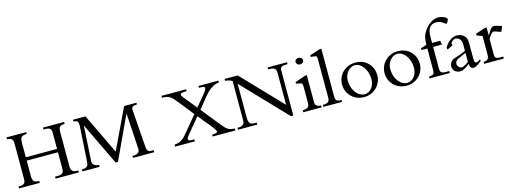

<svg xmlns="http://www.w3.org/2000/svg" viewBox="-9 -1584 6554 2455"><g transform="rotate(-15 3268.0 -356.0)"><path d="M824.2 0H515.6V-25.9H551.8Q576.2 -25.9 591.8 -30.8Q607.4 -35.6 616.5 -45.2Q625.5 -54.7 628.9 -69.3Q632.3 -84 632.3 -103.5V-317.9H218.8V-117.7Q218.8 -91.3 222.9 -73.5Q227.1 -55.7 236.6 -45.2Q246.1 -34.7 261.7 -30.3Q277.3 -25.9 300.3 -25.9H306.6V0H31.7V-25.9H42Q66.9 -25.9 83 -30.3Q99.1 -34.7 108.4 -43.9Q117.7 -53.2 121.3 -67.4Q125 -81.5 125 -101.1V-572.8Q125 -591.8 121.3 -605.2Q117.7 -618.7 108.6 -627.4Q99.6 -636.2 84.7 -640.9Q69.8 -645.5 46.9 -647V-671.9H306.6V-647Q276.9 -647 259.3 -641.1Q241.7 -635.3 232.7 -623Q223.6 -610.8 221.2 -591.6Q218.8 -572.3 218.8 -545.4V-362.3H632.3V-570.3Q632.3 -590.8 628.7 -605.5Q625 -620.1 615.7 -629.2Q606.4 -638.2 590.8 -642.6Q575.2 -647 551.8 -647H528.3V-671.9H808.6V-647Q782.2 -646 766.1 -640.4Q750 -634.8 741.2 -624.3Q732.4 -613.8 729.7 -597.9Q727.1 -582 727.1 -560.5V-116.7Q727.1 -88.4 732.2 -70.8Q737.3 -53.2 747.6 -43.2Q757.8 -33.2 773.4 -29.5Q789.1 -25.9 810.5 -25.9H824.2Z M1821.8 0H1541V-25.9Q1588.9 -25.9 1612.8 -41.5Q1636.7 -57.1 1636.7 -87.4V-92.3Q1636.7 -92.8 1636.5 -93Q1636.2 -93.3 1636.2 -93.8Q1635.7 -100.6 1634.5 -122.1Q1633.3 -143.6 1631.3 -175Q1629.4 -206.5 1627.2 -244.9Q1625 -283.2 1622.6 -323.5Q1620.1 -363.8 1617.7 -403.3Q1615.2 -442.9 1613 -476.3Q1610.8 -509.8 1609.4 -534.7Q1607.9 -559.6 1607.4 -570.3Q1601.6 -558.1 1588.1 -529.5Q1574.7 -501 1556.6 -461.9Q1538.6 -422.9 1516.8 -376.5Q1495.1 -330.1 1472.9 -282.5Q1450.7 -234.9 1429.2 -188.7Q1407.7 -142.6 1389.9 -104.2Q1372.1 -65.9 1359.1 -38.3Q1346.2 -10.7 1341.3 0H1311.5L1040.5 -563.5Q1040 -554.7 1038.6 -532.2Q1037.1 -509.8 1035.4 -478.5Q1033.7 -447.3 1031.5 -409.7Q1029.3 -372.1 1026.9 -332.8Q1024.4 -293.5 1022.2 -255.1Q1020 -216.8 1018.1 -184.1Q1016.1 -151.4 1014.6 -127Q1013.2 -102.5 1012.2 -91.3Q1013.2 -64.5 1034.9 -45.9Q1056.6 -27.3 1098.6 -25.9V0H870.6V-25.9Q905.8 -25.9 926.5 -36.4Q947.3 -46.9 954.1 -64Q956.5 -75.2 959 -94Q961.4 -112.8 962.9 -137.7L988.3 -554.2Q989.3 -560.5 989.3 -565.2Q989.3 -569.8 989.3 -575.2Q989.3 -598.6 986.1 -612.1Q982.9 -625.5 975.3 -632.8Q967.8 -640.1 955.6 -642.8Q943.4 -645.5 924.8 -647V-669.9H1090.8L1347.7 -134.3Q1349.1 -137.2 1360.6 -161.6Q1372.1 -186 1390.1 -224.1Q1408.2 -262.2 1430.9 -309.6Q1453.6 -356.9 1477.1 -406.2Q1500.5 -455.6 1522.7 -502.4Q1544.9 -549.3 1562.5 -586.4Q1580.1 -623.5 1591.1 -646.2Q1602.1 -668.9 1602.5 -669.9H1765.6V-647L1728 -643.6Q1711.9 -639.6 1703.1 -629.4Q1694.3 -619.1 1693.4 -606.9Q1694.8 -588.9 1697 -557.6Q1699.2 -526.4 1701.9 -487.5Q1704.6 -448.7 1707.5 -404.8Q1710.4 -360.8 1713.6 -317.1Q1716.8 -273.4 1720 -232.7Q1723.1 -191.9 1725.6 -159.2Q1728 -126.5 1729.7 -104.7Q1731.4 -83 1732.4 -77.1Q1737.8 -48.8 1748.5 -38.1Q1760.3 -25.9 1821.8 -25.9Z M2896 0H2595.2V-25.9Q2665 -25.9 2665 -49.8Q2665 -56.2 2659.2 -67.1Q2653.3 -78.1 2643.6 -91.8Q2633.8 -105.5 2621.6 -120.8Q2609.4 -136.2 2596.9 -151.4Q2584.5 -166.5 2573 -180.4Q2561.5 -194.3 2553.2 -204.6Q2531.2 -230.5 2512.2 -254.4Q2493.2 -278.3 2473.6 -301.8Q2471.2 -298.8 2458.5 -283.4Q2445.8 -268.1 2427.7 -246.3Q2409.7 -224.6 2389.2 -199.7Q2368.7 -174.8 2350.8 -153.3Q2333 -131.8 2320.6 -116.9Q2308.1 -102.1 2306.2 -99.6Q2279.3 -66.9 2279.3 -49.8Q2279.3 -25.9 2335 -25.9H2359.4V0H2098.1V-25.9Q2135.3 -28.3 2164.6 -40Q2193.8 -51.8 2215.8 -71.3Q2228.5 -82 2244.4 -99.1Q2260.3 -116.2 2278.8 -139.6L2443.4 -337.9Q2436 -347.7 2422.4 -365.2Q2408.7 -382.8 2391.8 -404.1Q2375 -425.3 2356.9 -448Q2338.9 -470.7 2323 -490.5Q2307.1 -510.3 2295.2 -524.9Q2283.2 -539.6 2278.8 -544.4Q2259.8 -568.8 2245.4 -584.7Q2231 -600.6 2218.8 -610.8Q2206.5 -621.1 2195.3 -627.2Q2184.1 -633.3 2170.9 -637.7Q2157.7 -642.6 2139.4 -644.3Q2121.1 -646 2098.1 -647V-671.9H2424.3V-647Q2339.8 -647 2339.8 -624Q2339.8 -615.7 2344.5 -606.7Q2349.1 -597.7 2361.1 -581.8Q2373 -565.9 2394.3 -540.5Q2415.5 -515.1 2449.2 -473.6Q2458.5 -461.9 2467.5 -450.9Q2476.6 -439.9 2483.6 -431.2Q2490.7 -422.4 2495.6 -416.3Q2500.5 -410.2 2502 -408.7Q2503.9 -411.1 2513.2 -422.1Q2522.5 -433.1 2534.9 -448Q2547.4 -462.9 2561.3 -479.5Q2575.2 -496.1 2587.2 -510.5Q2599.1 -524.9 2607.2 -534.4Q2615.2 -543.9 2615.7 -544.9Q2663.6 -601.6 2663.6 -625Q2663.6 -635.7 2653.1 -641.4Q2642.6 -647 2622.6 -647H2587.9V-671.9H2851.1V-647Q2829.6 -647 2806.2 -638.7Q2782.7 -630.4 2759 -616Q2735.4 -601.6 2712.2 -581.5Q2689 -561.5 2668.5 -538.1Q2662.6 -531.2 2651.6 -517.8Q2640.6 -504.4 2627.2 -487.8Q2613.8 -471.2 2599.4 -453.1Q2585 -435.1 2571.8 -418.9Q2558.6 -402.8 2548.3 -390.1Q2538.1 -377.4 2532.7 -371.6Q2540 -362.3 2553.7 -345Q2567.4 -327.6 2584.7 -305.9Q2602.1 -284.2 2622.1 -259.3Q2642.1 -234.4 2662.1 -209.5Q2682.1 -184.6 2701.2 -161.1Q2720.2 -137.7 2735.6 -119.1Q2751 -100.6 2761.5 -88.1Q2772 -75.7 2775.4 -72.8Q2788.6 -60.1 2799.8 -52Q2811 -43.9 2824 -38.8Q2836.9 -33.7 2853.8 -30.8Q2870.6 -27.8 2896 -25.9Z M3759.3 -647Q3708.5 -647 3690.9 -639.6Q3661.1 -629.4 3661.1 -592.8V6.8H3628.9L3078.1 -569.3V-116.7Q3078.1 -82 3087.9 -61Q3097.7 -40 3114.7 -32.7Q3126 -28.8 3144.3 -27.6Q3162.6 -26.4 3186 -25.9V0H2931.2V-25.9H2939Q3025.4 -25.9 3025.4 -95.7V-620.1Q3006.8 -630.9 2982.9 -638.4Q2959 -646 2933.1 -647V-671.9H3106.9L3607.4 -149.4V-568.8Q3607.4 -593.8 3601.6 -609.1Q3595.7 -624.5 3583 -632.8Q3570.3 -641.1 3550.5 -643.8Q3530.8 -646.5 3502.9 -647V-671.9H3759.3Z M3963.9 -645Q3963.9 -624.5 3949.5 -612.8Q3935.1 -601.1 3914.1 -601.1Q3905.3 -601.1 3896.5 -604.2Q3887.7 -607.4 3880.9 -613.3Q3874 -619.1 3869.9 -627.2Q3865.7 -635.3 3865.7 -645Q3865.7 -664.6 3880.1 -676.3Q3894.5 -688 3914.1 -688Q3935.1 -688 3949.5 -676.3Q3963.9 -664.6 3963.9 -645ZM4037.6 0H3794.9V-25.9Q3843.3 -25.9 3863.3 -43.9Q3883.3 -62 3883.3 -101.1V-316.4Q3883.3 -333.5 3880.1 -345Q3877 -356.4 3873 -359.4Q3867.2 -363.3 3857.7 -365.5Q3848.1 -367.7 3837.6 -369.4Q3827.1 -371.1 3816.9 -372.8Q3806.6 -374.5 3799.8 -377V-398.4L3941.4 -447.3H3960.9V-83.5Q3960.9 -25.9 4037.6 -25.9Z M4308.1 0H4061V-25.9Q4085.9 -25.9 4103.3 -29.8Q4120.6 -33.7 4131.1 -42Q4141.6 -50.3 4146.2 -63.5Q4150.9 -76.7 4150.9 -95.7V-612.3Q4150.9 -627.9 4148.2 -636Q4145.5 -644 4139.2 -647.9Q4132.8 -651.9 4122.6 -653.1Q4112.3 -654.3 4096.7 -655.8Q4089.8 -656.7 4082.8 -657.2Q4075.7 -657.7 4070.3 -657.7V-680.7L4209 -725.6H4228V-87.4Q4228 -25.9 4287.6 -25.9H4308.1Z M4746.1 -185.5Q4746.1 -231.4 4733.2 -272.5Q4720.2 -313.5 4698.2 -344.2Q4676.3 -375 4646.7 -393.1Q4617.2 -411.1 4583.5 -411.1Q4558.1 -411.1 4533.7 -398.2Q4509.3 -385.3 4490.5 -362.8Q4471.7 -340.3 4460.2 -310.8Q4448.7 -281.2 4448.7 -248Q4448.7 -183.1 4470.5 -132.6Q4492.2 -82 4531.7 -49.8Q4550.3 -35.6 4571.5 -27.3Q4592.8 -19 4613.3 -19Q4638.2 -19 4662.1 -30.3Q4686 -41.5 4704.6 -63Q4723.1 -84.5 4734.6 -115.2Q4746.1 -146 4746.1 -185.5ZM4831.5 -212.9Q4831.5 -164.6 4813 -122.8Q4794.4 -81.1 4762.7 -50.8Q4731 -20.5 4689.5 -3.2Q4647.9 14.2 4601.6 14.2Q4533.2 14.2 4481.2 -14.4Q4429.2 -43 4396 -97.2Q4381.3 -120.6 4373.3 -150.9Q4365.2 -181.2 4364.7 -210.4Q4364.7 -261.2 4383.1 -303.7Q4401.4 -346.2 4433.1 -376.7Q4464.8 -407.2 4507.3 -424.3Q4549.8 -441.4 4598.1 -441.4Q4648.9 -441.4 4690.2 -426Q4731.4 -410.6 4765.1 -377.4Q4831.5 -312 4831.5 -212.9Z M5309.1 -185.5Q5309.1 -231.4 5296.1 -272.5Q5283.2 -313.5 5261.2 -344.2Q5239.3 -375 5209.7 -393.1Q5180.2 -411.1 5146.5 -411.1Q5121.1 -411.1 5096.7 -398.2Q5072.3 -385.3 5053.5 -362.8Q5034.7 -340.3 5023.2 -310.8Q5011.7 -281.2 5011.7 -248Q5011.7 -183.1 5033.4 -132.6Q5055.2 -82 5094.7 -49.8Q5113.3 -35.6 5134.5 -27.3Q5155.8 -19 5176.3 -19Q5201.2 -19 5225.1 -30.3Q5249 -41.5 5267.6 -63Q5286.1 -84.5 5297.6 -115.2Q5309.1 -146 5309.1 -185.5ZM5394.5 -212.9Q5394.5 -164.6 5376 -122.8Q5357.4 -81.1 5325.7 -50.8Q5293.9 -20.5 5252.4 -3.2Q5210.9 14.2 5164.6 14.2Q5096.2 14.2 5044.2 -14.4Q4992.2 -43 4959 -97.2Q4944.3 -120.6 4936.3 -150.9Q4928.2 -181.2 4927.7 -210.4Q4927.7 -261.2 4946 -303.7Q4964.4 -346.2 4996.1 -376.7Q5027.8 -407.2 5070.3 -424.3Q5112.8 -441.4 5161.1 -441.4Q5211.9 -441.4 5253.2 -426Q5294.4 -410.6 5328.1 -377.4Q5394.5 -312 5394.5 -212.9Z M5888.2 -672.9Q5888.2 -669.4 5884.3 -660.4Q5880.4 -651.4 5875.2 -642.1Q5870.1 -632.8 5864.7 -625.7Q5859.4 -618.7 5856 -618.7Q5852.1 -618.7 5842.5 -626Q5833 -633.3 5815.4 -645.5Q5795.9 -658.7 5774.4 -664.8Q5752.9 -670.9 5731.4 -671.4Q5614.7 -671.4 5614.7 -508.8V-429.7H5723.1L5731.4 -377.4H5614.7V-85.9Q5614.7 -69.8 5618.4 -58.3Q5622.1 -46.9 5630.9 -39.6Q5639.6 -32.2 5654.5 -29.1Q5669.4 -25.9 5691.9 -25.9H5734.9V0H5465.8V-25.9Q5489.3 -25.9 5503.7 -29.5Q5518.1 -33.2 5525.6 -41.5Q5533.2 -49.8 5535.6 -63.5Q5538.1 -77.1 5538.1 -97.7V-377.4H5460V-400.9Q5481.4 -405.3 5501.2 -412.4Q5521 -419.4 5538.1 -428.2Q5539.1 -460 5542.7 -491.9Q5546.4 -523.9 5554.7 -546.9Q5565.9 -574.7 5582.3 -600.6Q5598.6 -626.5 5620.6 -648.9Q5659.2 -688.5 5697.8 -707Q5736.3 -725.6 5775.9 -725.6Q5794.4 -725.6 5814.2 -720.5Q5834 -715.3 5850.6 -707.8Q5867.2 -700.2 5877.7 -690.9Q5888.2 -681.6 5888.2 -672.9Z M5994.6 -196.8Q5989.3 -193.8 5979 -189.2Q5968.8 -184.6 5956.5 -179.4Q5944.3 -174.3 5931.2 -168.9Q5918 -163.6 5906.5 -158.4Q5895 -153.3 5886.7 -149.4Q5878.4 -145.5 5875.5 -143.1Q5861.8 -132.8 5853.5 -118.9Q5845.2 -105 5845.2 -90.3Q5845.2 -78.1 5850.3 -66.9Q5855.5 -55.7 5864 -47.6Q5872.6 -39.6 5883.8 -34.7Q5895 -29.8 5907.2 -29.8Q5911.6 -29.8 5920.9 -33.7Q5930.2 -37.6 5942.1 -43.9Q5954.1 -50.3 5967.8 -58.8Q5981.4 -67.4 5994.6 -76.2ZM6157.2 -47.9Q6084 14.2 6048.8 14.2Q6024.9 14.2 6012 -1Q5999 -16.1 5996.6 -49.8Q5957.5 -18.1 5927.2 -2Q5897 14.2 5874.5 14.2Q5828.1 14.2 5801 -10.5Q5773.9 -35.2 5773.9 -77.6Q5773.9 -105 5789.6 -127.9Q5805.2 -150.9 5833.5 -163.6Q5840.8 -167 5860.8 -173.3Q5880.9 -179.7 5905 -188Q5929.2 -196.3 5953.9 -205.8Q5978.5 -215.3 5994.6 -224.6V-307.6Q5994.6 -335 5987.5 -353.5Q5980.5 -372.1 5969.5 -383.5Q5958.5 -395 5944.8 -400.1Q5931.2 -405.3 5918 -405.3Q5907.7 -405.3 5896.5 -401.1Q5885.3 -397 5876 -389.9Q5866.7 -382.8 5860.6 -373.8Q5854.5 -364.7 5854.5 -355Q5854.5 -347.2 5860.8 -334.5L5783.7 -296.4Q5780.3 -307.1 5780.3 -314.5Q5780.3 -324.7 5787.8 -338.6Q5795.4 -352.5 5807.6 -367.2Q5819.8 -381.8 5835.7 -395.8Q5851.6 -409.7 5867.7 -419.9Q5886.2 -431.2 5904.8 -435.8Q5923.3 -440.4 5939.9 -441.4Q6013.7 -441.4 6054.7 -384.3Q6063 -373 6067.4 -349.1Q6071.8 -325.2 6071.8 -289.6V-147Q6071.8 -111.3 6073 -90.8Q6074.2 -70.3 6077.1 -59.8Q6080.1 -49.3 6085 -46.6Q6089.8 -43.9 6097.2 -43.9Q6121.1 -43.9 6149.4 -69.3Z M6535.6 -408.7 6508.3 -339.4Q6494.6 -341.3 6480.5 -345.9Q6466.3 -350.6 6453.6 -355.5Q6440.9 -360.4 6430.2 -364Q6419.4 -367.7 6412.1 -367.7Q6401.9 -367.7 6391.1 -358.6Q6380.4 -349.6 6370.1 -336.9Q6359.9 -324.2 6351.6 -310.8Q6343.3 -297.4 6338.4 -288.6V-80.6Q6338.4 -65.4 6341.6 -55.2Q6344.7 -44.9 6352.5 -38.3Q6360.4 -31.7 6373.3 -28.8Q6386.2 -25.9 6405.3 -25.9H6449.2V0H6188.5V-25.9Q6208.5 -26.4 6222.2 -30.5Q6235.8 -34.7 6244.6 -43.9Q6253.4 -53.2 6257.3 -67.9Q6261.2 -82.5 6261.2 -103.5V-349.1Q6244.1 -356 6225.1 -362.5Q6206.1 -369.1 6188.5 -375V-397.5L6313.5 -440.4H6338.4L6340.3 -334Q6360.8 -368.7 6373.8 -388.7Q6386.7 -408.7 6397 -418.9Q6407.2 -429.2 6417 -431.9Q6426.8 -434.6 6439.9 -434.6Q6445.8 -434.6 6456.5 -431.9Q6467.3 -429.2 6477.1 -425.3Z"/></g></svg>

Font: HM XNiloofar
Style: Regular
Weight: 400
Designer: Hossein Movahhedian
Version: Version 2.8, 2015